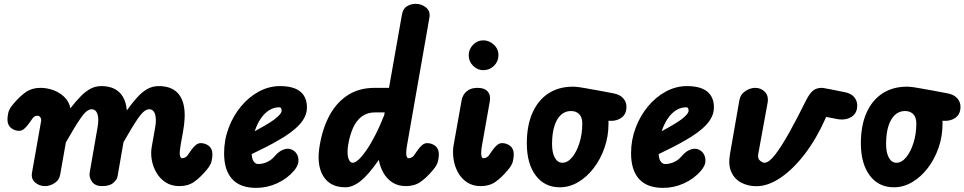

<svg xmlns="http://www.w3.org/2000/svg" viewBox="-20 -948 4912 978"><path d="M209 0Q181 0 159.2 -18.2Q137.5 -36.5 143 -68.5L189.5 -332Q190.5 -337 189.2 -341.8Q188 -346.5 185.5 -350.2Q183 -354 179.5 -356.2Q176 -358.5 172 -358.5Q161 -358.5 155.5 -354.5Q150 -350.5 147 -346.5L125.5 -316.5Q115.5 -302.5 103.2 -292Q91 -281.5 78 -281.5Q55 -281.5 36.5 -296Q18 -310.5 18 -339.5Q18 -353 22.2 -373.5Q26.5 -394 48 -418.5Q80.5 -457.5 111.8 -479Q143 -500.5 185.5 -500.5Q221 -500.5 253.8 -488Q286.5 -475.5 309.5 -452.2Q332.5 -429 338.5 -396.5Q367.5 -433.5 392.2 -458.5Q417 -483.5 442 -496.5Q467 -509.5 496 -509.5Q535.5 -509.5 563 -495.5Q590.5 -481.5 606.5 -454Q622.5 -426.5 626 -385.5Q652.5 -422.5 677.5 -450.5Q702.5 -478.5 729.5 -494Q756.5 -509.5 788 -509.5Q843 -509.5 875.2 -483.5Q907.5 -457.5 917 -405.8Q926.5 -354 912 -275.5L900 -209Q897 -191.5 896 -178.8Q895 -166 896.2 -158Q897.5 -150 900.5 -146Q903.5 -142 908 -142Q916 -142 923 -146Q930 -150 933.5 -154L954.5 -184Q964.5 -198.5 976.8 -208.8Q989 -219 1002 -219Q1025.5 -219 1043.8 -204.8Q1062 -190.5 1062 -161.5Q1062 -148 1057.8 -127.5Q1053.5 -107 1032 -82Q999.5 -43 968.5 -21.5Q937.5 0 894.5 0Q853.5 0 824.2 -18.8Q795 -37.5 777.2 -67.8Q759.5 -98 753.2 -133Q747 -168 753 -200.5L770 -297Q775.5 -327 773.2 -348.2Q771 -369.5 762.8 -380.5Q754.5 -391.5 740 -391.5Q714.5 -391.5 683 -345.2Q651.5 -299 609 -223.5L578.5 -48Q576 -33 557.2 -16.5Q538.5 0 499.5 0Q465 0 448.8 -22.2Q432.5 -44.5 437 -70L476.5 -297Q482 -327 480 -348.2Q478 -369.5 469.5 -380.5Q461 -391.5 446.5 -391.5Q421.5 -391.5 390 -345Q358.5 -298.5 315.5 -222.5L286.5 -58.5Q281.5 -30 257.5 -15Q233.5 0 209 0Z M1284.5 9Q1203.5 9 1162.5 -36Q1121.5 -81 1121.5 -167.5Q1121.5 -235.5 1144.8 -297Q1168 -358.5 1208 -406.5Q1248 -454.5 1299.2 -482Q1350.5 -509.5 1406 -509.5Q1475 -509.5 1509.2 -481.8Q1543.5 -454 1543.5 -400.5Q1543.5 -378 1534.2 -356.5Q1525 -335 1506.2 -314.2Q1487.5 -293.5 1459.5 -272.8Q1431.5 -252 1394 -231Q1371 -217.5 1336.5 -199.8Q1302 -182 1262 -163Q1262.5 -154.5 1263.8 -147.8Q1265 -141 1267 -135.5Q1271 -125.5 1278.2 -119Q1285.5 -112.5 1295.5 -112.5Q1318.5 -112.5 1341.2 -123Q1364 -133.5 1381 -154.5Q1403.5 -180.5 1429.8 -188Q1456 -195.5 1477.5 -179.5Q1488 -172 1495 -157Q1502 -142 1499.8 -122.2Q1497.5 -102.5 1478.5 -79.5Q1444 -38.5 1392.5 -14.8Q1341 9 1284.5 9ZM1277.5 -279.5Q1291.5 -287 1305 -294.8Q1318.5 -302.5 1332.5 -310.5Q1360 -326.5 1378 -340Q1396 -353.5 1405.2 -364.8Q1414.5 -376 1414.5 -385Q1414.5 -391.5 1411.8 -396.5Q1409 -401.5 1402.5 -401.5Q1374.5 -401.5 1350.5 -386.2Q1326.5 -371 1308 -343.5Q1289.5 -316 1277.5 -279.5Z M1739 6Q1660.5 6 1625.8 -52.2Q1591 -110.5 1609 -210.5Q1624.5 -299.5 1661 -364.5Q1697.5 -429.5 1754.2 -465Q1811 -500.5 1888 -500.5H1961.5L2027.5 -874.5Q2033 -904.5 2053.5 -916.5Q2074 -928.5 2097.5 -928.5Q2127 -928.5 2150.2 -909.8Q2173.5 -891 2167 -856.5L2053.5 -209Q2049.5 -186 2049.2 -171Q2049 -156 2052.2 -149Q2055.5 -142 2061.5 -142Q2069.5 -142 2076.5 -146Q2083.5 -150 2087 -154L2108 -184Q2118 -198.5 2130.2 -208.8Q2142.5 -219 2155.5 -219Q2179 -219 2197.2 -204.8Q2215.5 -190.5 2215.5 -161.5Q2215.5 -148 2211.2 -127.5Q2207 -107 2185.5 -82Q2153 -43 2122 -21.5Q2091 0 2048 0Q2008 0 1979.5 -18.2Q1951 -36.5 1934 -66Q1917 -95.5 1910.5 -129L1910 -134Q1857.5 -58.5 1817.2 -26.2Q1777 6 1739 6ZM1777.5 -119Q1789 -119 1806.2 -134.5Q1823.5 -150 1845 -180.8Q1866.5 -211.5 1890 -256.8Q1913.5 -302 1937 -361L1939.5 -375.5H1891.5Q1851 -375.5 1823.2 -355Q1795.5 -334.5 1778.8 -297.5Q1762 -260.5 1753.5 -210.5Q1747 -169.5 1753.8 -144.2Q1760.5 -119 1777.5 -119Z M2442 -590.5Q2412 -590.5 2389.8 -612.8Q2367.5 -635 2367.5 -666.5Q2367.5 -697 2389.5 -719.8Q2411.5 -742.5 2442 -742.5Q2471.5 -742.5 2495.2 -720.8Q2519 -699 2519 -666.5Q2519 -635 2496.2 -612.8Q2473.5 -590.5 2442 -590.5ZM2429.5 0Q2388 0 2359 -19.2Q2330 -38.5 2313 -69.5Q2296 -100.5 2290.5 -136.2Q2285 -172 2290 -205L2332 -440.5Q2333 -449 2340.8 -463.2Q2348.5 -477.5 2366 -489Q2383.5 -500.5 2413.5 -500.5Q2447.5 -500.5 2464 -482Q2480.5 -463.5 2475 -432L2435.5 -209.5Q2431.5 -186.5 2431 -171.5Q2430.5 -156.5 2433.8 -149.2Q2437 -142 2443 -142Q2451 -142 2458 -146Q2465 -150 2468.5 -154L2489.5 -184Q2499.5 -198.5 2511.8 -208.8Q2524 -219 2537 -219Q2560.5 -219 2578.8 -204.8Q2597 -190.5 2597 -161.5Q2597 -148 2592.8 -127.5Q2588.5 -107 2567 -82Q2534.5 -43 2503.5 -21.5Q2472.5 0 2429.5 0Z M2832 6Q2753.5 6 2708.5 -54.5Q2663.5 -115 2663.5 -218Q2663.5 -308 2692 -372.8Q2720.5 -437.5 2773.2 -472Q2826 -506.5 2898 -506.5Q2911.5 -506.5 2930 -504Q2948.5 -501.5 2965.8 -498.2Q2983 -495 2991 -493.5Q2994 -493 3001.5 -491.8Q3009 -490.5 3032.8 -486.2Q3056.5 -482 3107.5 -472Q3139 -465.5 3155 -446.8Q3171 -428 3171 -404.5Q3171 -367.5 3146.5 -349Q3122 -330.5 3085 -332.5L3079 -333Q3079.5 -329.5 3079.5 -325.5Q3079.5 -321.5 3079.5 -317.5Q3079.5 -253.5 3059.2 -195.2Q3039 -137 3004.2 -91.8Q2969.5 -46.5 2925 -20.2Q2880.5 6 2832 6ZM2844.5 -119Q2871.5 -119 2894.5 -147Q2917.5 -175 2931.8 -220.5Q2946 -266 2946 -318.5Q2946 -351 2930.2 -366.8Q2914.5 -382.5 2888 -382.5Q2859 -382.5 2837.2 -362.8Q2815.5 -343 2803.8 -305.2Q2792 -267.5 2792 -214Q2792 -170 2806.2 -144.5Q2820.5 -119 2844.5 -119Z M3357.5 9Q3276.5 9 3235.5 -36Q3194.5 -81 3194.5 -167.5Q3194.5 -235.5 3217.8 -297Q3241 -358.5 3281 -406.5Q3321 -454.5 3372.2 -482Q3423.5 -509.5 3479 -509.5Q3548 -509.5 3582.2 -481.8Q3616.5 -454 3616.5 -400.5Q3616.5 -378 3607.2 -356.5Q3598 -335 3579.2 -314.2Q3560.5 -293.5 3532.5 -272.8Q3504.5 -252 3467 -231Q3444 -217.5 3409.5 -199.8Q3375 -182 3335 -163Q3335.5 -154.5 3336.8 -147.8Q3338 -141 3340 -135.5Q3344 -125.5 3351.2 -119Q3358.5 -112.5 3368.5 -112.5Q3391.5 -112.5 3414.2 -123Q3437 -133.5 3454 -154.5Q3476.5 -180.5 3502.8 -188Q3529 -195.5 3550.5 -179.5Q3561 -172 3568 -157Q3575 -142 3572.8 -122.2Q3570.5 -102.5 3551.5 -79.5Q3517 -38.5 3465.5 -14.8Q3414 9 3357.5 9ZM3350.5 -279.5Q3364.5 -287 3378 -294.8Q3391.5 -302.5 3405.5 -310.5Q3433 -326.5 3451 -340Q3469 -353.5 3478.2 -364.8Q3487.5 -376 3487.5 -385Q3487.5 -391.5 3484.8 -396.5Q3482 -401.5 3475.5 -401.5Q3447.5 -401.5 3423.5 -386.2Q3399.5 -371 3381 -343.5Q3362.5 -316 3350.5 -279.5Z M3833 0.5Q3791 0.5 3756.5 -17.2Q3722 -35 3705.2 -71.8Q3688.5 -108.5 3698.5 -164.5L3746.5 -439Q3752 -468.5 3777.2 -484.5Q3802.5 -500.5 3827 -500.5Q3856 -500.5 3876 -480.2Q3896 -460 3890 -424.5L3842.5 -164.5Q3838 -140 3851.5 -129.5Q3865 -119 3874 -119Q3896.5 -119 3928.5 -160.2Q3960.5 -201.5 4000.8 -273.8Q4041 -346 4087 -439Q4103 -470.5 4120.2 -485.5Q4137.5 -500.5 4166.5 -500.5Q4169.5 -500.5 4177 -499.2Q4184.5 -498 4208.2 -493.5Q4232 -489 4283 -478.5Q4314.5 -472.5 4330.5 -453.8Q4346.5 -435 4346.5 -411.5Q4346.5 -370 4315.8 -351.8Q4285 -333.5 4242 -342L4188 -352.5L4184.5 -344Q4139 -241.5 4079.8 -164Q4020.5 -86.5 3956.5 -43Q3892.5 0.5 3833 0.5Z M4533.5 6Q4455 6 4410 -54.5Q4365 -115 4365 -218Q4365 -308 4393.5 -372.8Q4422 -437.5 4474.8 -472Q4527.5 -506.5 4599.5 -506.5Q4613 -506.5 4631.5 -504Q4650 -501.5 4667.2 -498.2Q4684.5 -495 4692.5 -493.5Q4695.5 -493 4703 -491.8Q4710.5 -490.5 4734.2 -486.2Q4758 -482 4809 -472Q4840.5 -465.5 4856.5 -446.8Q4872.5 -428 4872.5 -404.5Q4872.5 -367.5 4848 -349Q4823.5 -330.5 4786.5 -332.5L4780.5 -333Q4781 -329.5 4781 -325.5Q4781 -321.5 4781 -317.5Q4781 -253.5 4760.8 -195.2Q4740.5 -137 4705.8 -91.8Q4671 -46.5 4626.5 -20.2Q4582 6 4533.5 6ZM4546 -119Q4573 -119 4596 -147Q4619 -175 4633.2 -220.5Q4647.5 -266 4647.5 -318.5Q4647.5 -351 4631.8 -366.8Q4616 -382.5 4589.5 -382.5Q4560.5 -382.5 4538.8 -362.8Q4517 -343 4505.2 -305.2Q4493.5 -267.5 4493.5 -214Q4493.5 -170 4507.8 -144.5Q4522 -119 4546 -119Z"/></svg>

Font: Edu AU VIC WA NT Pre
Style: Bold
Weight: 700
Designer: Tina and Corey Anderson, Eben Sorkin, Mirko Velimirovic
Foundry: Google for Education
Version: Version 1.001